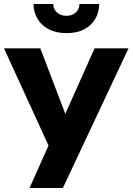

<svg xmlns="http://www.w3.org/2000/svg" viewBox="-29 -942 664 962"><path d="M615 -700H445L259 -284L332 -283L173 -700H-9L214 -213L119 0H286ZM139 -922Q139 -882 158.5 -848.5Q178 -815 215 -795.5Q252 -776 304 -776Q357 -776 393.5 -795.5Q430 -815 449 -848.5Q468 -882 468 -922H369Q369 -905 360.5 -891.5Q352 -878 337.5 -870.5Q323 -863 304 -863Q284 -863 269.5 -870.5Q255 -878 246.5 -891.5Q238 -905 238 -922Z"/></svg>

Font: Jost
Style: Bold
Weight: 700
Version: Version 3.710